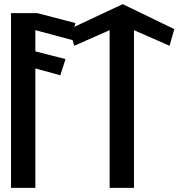

<svg xmlns="http://www.w3.org/2000/svg" viewBox="-20 -923 887 923"><path d="M624 -778 795 -703 818 -783 570 -903 337 -794 343 -812 159 -860H33V-20H150V-594L270 -561L295 -639L150 -676V-778L329 -730L337 -703L507 -778V-20H624Z"/></svg>

Font: Ny Stormning
Style: Gr
Weight: 400
Designer: Robert Jablonski, Mew Too
Foundry: Cannot Into Space Fonts
Version: Version 0.90